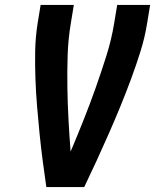

<svg xmlns="http://www.w3.org/2000/svg" viewBox="-20 -755 640 775"><path d="M167 0Q159 -54 152 -108.5Q145 -163 139.5 -217.5Q134 -272 129.5 -327Q125 -382 123 -437.5Q121 -493 122 -549Q123 -605 132 -662L144 -735H278L266 -662Q255 -596 253 -530.5Q251 -465 252 -400.5Q253 -336 256.5 -271.5Q260 -207 265 -143Q292 -207 317.5 -271Q343 -335 366 -400Q389 -465 409.5 -530Q430 -595 441 -662L453 -735H586L574 -662Q565 -605 547.5 -549Q530 -493 509.5 -437.5Q489 -382 466.5 -327Q444 -272 420 -217.5Q396 -163 371 -108.5Q346 -54 320 0Z"/></svg>

Font: Iosevka Curly XBdExObl
Style: Regular
Weight: 800
Width: 7
Italic angle: -9°
Monospace: yes
Designer: Belleve Invis
Foundry: Belleve Invis
Version: Version 11.1.0; ttfautohint (v1.8.3)